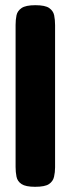

<svg xmlns="http://www.w3.org/2000/svg" viewBox="-20 -710 272 739"><path d="M115 9Q79 9 63 -1.5Q47 -12 43.5 -30Q40 -48 40 -67V-614Q40 -634 43.5 -651Q47 -668 63 -679Q79 -690 116 -690Q154 -690 169.5 -679Q185 -668 188.5 -651Q192 -634 192 -613V-66Q192 -47 188 -29.5Q184 -12 168.5 -1.5Q153 9 115 9Z"/></svg>

Font: Fredoka Light SemiBold
Style: Regular
Weight: 600
Version: Version 2.001